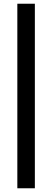

<svg xmlns="http://www.w3.org/2000/svg" viewBox="-20 -758 280 1030"><path d="M73 252V-738H167V252Z"/></svg>

Font: Gantari SemiBold
Style: Regular
Weight: 600
Designer: Anugrah Pasau
Foundry: Lafontype
Version: Version 1.000; ttfautohint (v1.8.3)